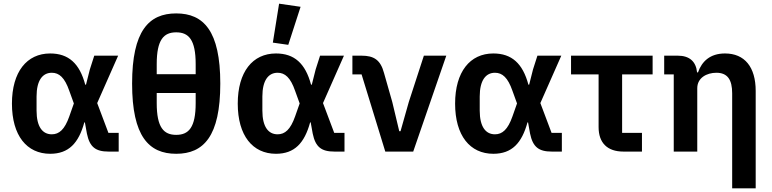

<svg xmlns="http://www.w3.org/2000/svg" viewBox="-20 -825 4201 1045"><path d="M626 -102H570L509 -264L623 -522H493L469 -447L448 -364H444C413 -480 353 -534 253 -534C126 -534 45 -434 45 -261C45 -87 126 12 253 12C354 12 408 -46 439 -159H442L453 -98C468 -25 500 0 571 0H626ZM262 -94C212 -94 179 -134 179 -223V-300C179 -388 212 -429 262 -429C302 -429 332 -403 357 -331L382 -262L357 -191C332 -120 302 -94 262 -94Z M939 -752C790 -752 699 -657 699 -370C699 -83 790 12 939 12C1088 12 1179 -83 1179 -370C1179 -657 1088 -752 939 -752ZM833 -476C833 -609 871 -649 939 -649C1007 -649 1045 -609 1045 -476V-421H833ZM939 -91C871 -91 833 -131 833 -264V-319H1045V-264C1045 -131 1007 -91 939 -91Z M1616 -788 1499 -805 1465 -593 1549 -581ZM1855 -102H1799L1738 -264L1852 -522H1722L1698 -447L1677 -364H1673C1642 -480 1582 -534 1482 -534C1355 -534 1274 -434 1274 -261C1274 -87 1355 12 1482 12C1583 12 1637 -46 1668 -159H1671L1682 -98C1697 -25 1729 0 1800 0H1855ZM1491 -94C1441 -94 1408 -134 1408 -223V-300C1408 -388 1441 -429 1491 -429C1531 -429 1561 -403 1586 -331L1611 -262L1586 -191C1561 -120 1531 -94 1491 -94Z M2229 0 2409 -522H2287L2205 -270L2160 -111H2153L2115 -270L2070 -428C2051 -499 2015 -522 1948 -522H1898V-420H1948L2077 0Z M3038 -102H2982L2921 -264L3035 -522H2905L2881 -447L2860 -364H2856C2825 -480 2765 -534 2665 -534C2538 -534 2457 -434 2457 -261C2457 -87 2538 12 2665 12C2766 12 2820 -46 2851 -159H2854L2865 -98C2880 -25 2912 0 2983 0H3038ZM2674 -94C2624 -94 2591 -134 2591 -223V-300C2591 -388 2624 -429 2674 -429C2714 -429 2744 -403 2769 -331L2794 -262L2769 -191C2744 -120 2714 -94 2674 -94Z M3474 0V-102H3366V-420H3532V-522H3088V-420H3238V-133C3238 -48 3285 0 3373 0Z M3775 0V-345C3775 -401 3826 -429 3879 -429C3940 -429 3965 -391 3965 -317V200H4093V-330C4093 -460 4033 -534 3926 -534C3845 -534 3800 -491 3779 -431H3774C3768 -491 3732 -522 3669 -522H3595V-420H3647V0Z"/></svg>

Font: Braiins Sans SemiBold
Style: Regular
Weight: 600
Designer: Mike Abbink, Paul van der Laan, Pieter van Rosmalen, Jiri Chlebus, Lubos Buracinsky
Foundry: Bold Monday, Sudetype
Version: Version 1.000;hotconv 1.0.109;makeotfexe 2.5.65596